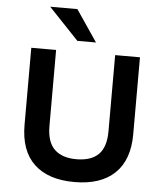

<svg xmlns="http://www.w3.org/2000/svg" viewBox="-62 -993 899 1056"><g transform="rotate(5 388.0 -464.5)"><path d="M388 10Q243 10 165.5 -63.5Q88 -137 88 -280V-705H225V-285Q225 -197 267 -156.5Q309 -116 388 -116Q469 -116 510 -156.5Q551 -197 551 -285V-705H688V-280Q688 -138 610.5 -64Q533 10 388 10ZM337 -765 172 -939H322L440 -765Z"/></g></svg>

Font: Nunito Sans 7pt
Style: Bold
Weight: 700
Designer: Vernon Adams
Foundry: Vernon Adams
Version: Version 3.101;gftools[0.9.27]